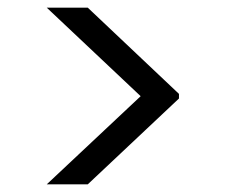

<svg xmlns="http://www.w3.org/2000/svg" viewBox="-20 -516 590 501"><path d="M102 -35 347 -265 102 -496H209L447 -271V-259L209 -35Z"/></svg>

Font: DM Sans 28pt
Style: Regular
Weight: 400
Version: Version 4.004;gftools[0.9.30]